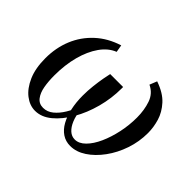

<svg xmlns="http://www.w3.org/2000/svg" viewBox="-102 -661 861 861"><g transform="rotate(45 328.5 -230.5)"><path d="M345 -345 326 -208Q321 -169 324 -136Q327 -103 337.5 -78Q348 -53 363.5 -39Q379 -25 399 -25Q425 -25 448.5 -48.5Q472 -72 489.5 -111Q507 -150 517 -197Q527 -244 527 -292Q527 -339 513.5 -378.5Q500 -418 462 -436L476 -471Q531 -452 560 -420Q589 -388 600 -351Q611 -314 611 -278Q611 -223 593.5 -171.5Q576 -120 546 -79Q516 -38 479.5 -14Q443 10 405 10Q376 10 353.5 -5Q331 -20 316 -47Q301 -74 293 -110.5Q285 -147 285 -190Q285 -221 288.5 -252Q292 -283 296.5 -308Q301 -333 304 -345ZM386 -345Q386 -343 386 -340.5Q386 -338 386 -336Q386 -273 369.5 -211.5Q353 -150 324 -100Q295 -50 258.5 -20Q222 10 182 10Q148 10 117.5 -13.5Q87 -37 67.5 -81.5Q48 -126 48 -190Q48 -256 71 -312Q94 -368 139 -409.5Q184 -451 248 -471L254 -436Q216 -421 188.5 -382Q161 -343 146 -287Q131 -231 131 -163Q131 -126 136.5 -95Q142 -64 157 -44.5Q172 -25 198 -25Q224 -25 245.5 -42.5Q267 -60 284 -88Q301 -116 311.5 -148Q322 -180 326 -208L345 -345Z"/></g></svg>

Font: Brygada 1918
Style: Italic
Weight: 400
Italic angle: -8°
Designer: Mateusz Machalski | Borys Kosmynka | Przemek Hoffer
Foundry: NIEPODLEGLA 2018
Version: Version 3.006